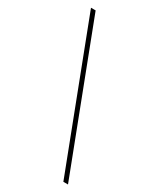

<svg xmlns="http://www.w3.org/2000/svg" viewBox="-189 -785 714 861"><g transform="rotate(30 167.5 -354.0)"><path d="M321 15H297L14 -723H38Z"/></g></svg>

Font: Kalnia SemiExpanded Medium
Style: Regular
Weight: 500
Width: 6
Designer: Frida Medrano
Foundry: Frida Medrano
Version: Version 1.105